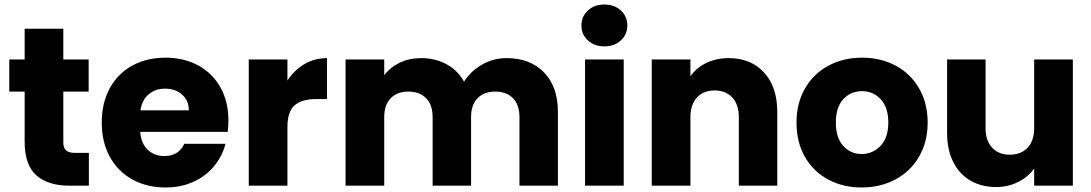

<svg xmlns="http://www.w3.org/2000/svg" viewBox="-20 -821 4825 849"><path d="M373 -145V0H286Q193 0 141 -45.5Q89 -91 89 -194V-416H21V-558H89V-694H260V-558H372V-416H260V-192Q260 -167 272 -156Q284 -145 312 -145Z M987 -238H600Q604 -186 633.5 -158.5Q663 -131 706 -131Q770 -131 795 -185H977Q963 -130 926.5 -86Q890 -42 835 -17Q780 8 712 8Q630 8 566 -27Q502 -62 466 -127Q430 -192 430 -279Q430 -366 465.5 -431Q501 -496 565 -531Q629 -566 712 -566Q793 -566 856 -532Q919 -498 954.5 -435Q990 -372 990 -288Q990 -264 987 -238ZM815 -333Q815 -377 785 -403Q755 -429 710 -429Q667 -429 637.5 -404Q608 -379 601 -333Z M1426 -564V-383H1379Q1315 -383 1283 -355.5Q1251 -328 1251 -259V0H1080V-558H1251V-465Q1281 -511 1326 -537.5Q1371 -564 1426 -564Z M2447 -326V0H2277V-303Q2277 -357 2248.5 -386.5Q2220 -416 2170 -416Q2120 -416 2091.5 -386.5Q2063 -357 2063 -303V0H1893V-303Q1893 -357 1864.5 -386.5Q1836 -416 1786 -416Q1736 -416 1707.5 -386.5Q1679 -357 1679 -303V0H1508V-558H1679V-488Q1705 -523 1747 -543.5Q1789 -564 1842 -564Q1905 -564 1954.5 -537Q2004 -510 2032 -460Q2061 -506 2111 -535Q2161 -564 2220 -564Q2324 -564 2385.5 -501Q2447 -438 2447 -326Z M2551 -708Q2551 -748 2579.5 -774.5Q2608 -801 2653 -801Q2697 -801 2725.5 -774.5Q2754 -748 2754 -708Q2754 -669 2725.5 -642.5Q2697 -616 2653 -616Q2608 -616 2579.5 -642.5Q2551 -669 2551 -708ZM2738 -558V0H2567V-558Z M3417 -326V0H3247V-303Q3247 -359 3218 -390Q3189 -421 3140 -421Q3091 -421 3062 -390Q3033 -359 3033 -303V0H2862V-558H3033V-484Q3059 -521 3103 -542.5Q3147 -564 3202 -564Q3300 -564 3358.5 -500.5Q3417 -437 3417 -326Z M3502 -279Q3502 -365 3540 -430.5Q3578 -496 3644 -531Q3710 -566 3792 -566Q3874 -566 3940 -531Q4006 -496 4044 -430.5Q4082 -365 4082 -279Q4082 -193 4043.5 -127.5Q4005 -62 3938.5 -27Q3872 8 3790 8Q3708 8 3642.5 -27Q3577 -62 3539.5 -127Q3502 -192 3502 -279ZM3908 -279Q3908 -346 3874.5 -382Q3841 -418 3792 -418Q3742 -418 3709 -382.5Q3676 -347 3676 -279Q3676 -212 3708.5 -176Q3741 -140 3790 -140Q3839 -140 3873.5 -176Q3908 -212 3908 -279Z M4724 -558V0H4553V-76Q4527 -39 4482.5 -16.5Q4438 6 4384 6Q4320 6 4271 -22.5Q4222 -51 4195 -105Q4168 -159 4168 -232V-558H4338V-255Q4338 -199 4367 -168Q4396 -137 4445 -137Q4495 -137 4524 -168Q4553 -199 4553 -255V-558Z"/></svg>

Font: IBM-Poppins
Style: Poppins-Bold
Weight: 700
Designer: Mike Abbink, Paul van der Laan, Pieter van Rosmalen, Ben Mitchell, Mark Frömberg
Foundry: Bold Monday
Version: Version 1.1